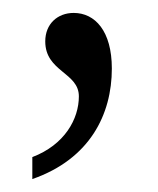

<svg xmlns="http://www.w3.org/2000/svg" viewBox="-20 -123 244 297"><path d="M30 120V154C119 123 153 54 153 -17C153 -75 127 -103 94 -103C69 -103 50 -86 50 -59C50 -12 102 -11 102 26C102 61 80 101 30 120Z"/></svg>

Font: Noto Serif Armenian Condensed Light
Style: Regular
Weight: 300
Width: 3
Designer: Monotype Design Team
Foundry: Monotype Imaging Inc.
Version: Version 2.008